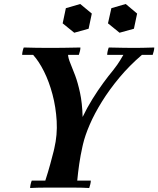

<svg xmlns="http://www.w3.org/2000/svg" viewBox="-20 -940 793 962"><path d="M131 2Q131 -6 133.5 -17Q136 -28 139 -35H207Q221 -78 232 -118.5Q243 -159 249 -183L252 -196Q268 -264 264 -333.5Q260 -403 243 -467Q226 -531 200.5 -582Q175 -633 146 -665H321Q322 -648 332.5 -623Q343 -598 356.5 -562Q370 -526 381 -475Q392 -424 394 -354Q416 -400 443 -443.5Q470 -487 497.5 -524.5Q525 -562 546 -587Q571 -619 581.5 -637Q592 -655 598 -665H691Q628 -611 578 -551Q528 -491 490.5 -430.5Q453 -370 429.5 -315.5Q406 -261 396 -218L393 -205Q383 -160 377 -118.5Q371 -77 367 -35H435Q435 -28 432.5 -17Q430 -6 427 2Q393 0 354 0Q315 0 280 0Q246 0 206 0Q166 0 131 2ZM91 -665Q91 -673 93.5 -684Q96 -695 99 -702Q133 -701 164 -700.5Q195 -700 236 -700Q256 -700 298 -700.5Q340 -701 383 -702Q383 -694 380.5 -683.5Q378 -673 375 -665ZM517 -665Q517 -673 519.5 -684Q522 -695 525 -702Q566 -701 600.5 -700.5Q635 -700 654 -700Q674 -700 696 -700.5Q718 -701 753 -702Q753 -695 750.5 -684Q748 -673 745 -665ZM382 -920 440 -872 424 -796 352 -776 294 -823 310 -899ZM610 -920 667 -872 651 -796 579 -776 521 -823 538 -899Z"/></svg>

Font: Poltawski Nowy SemiBold
Style: Italic
Weight: 600
Italic angle: -12°
Version: Version 1.001;gftools[0.9.25]